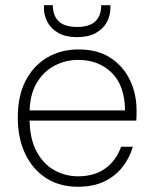

<svg xmlns="http://www.w3.org/2000/svg" viewBox="-20 -702 584 734"><path d="M278 12Q208 12 156.5 -21Q105 -54 76.5 -113.5Q48 -173 48 -253Q48 -335 77.5 -392.5Q107 -450 159.5 -481.5Q212 -513 281 -513Q354 -513 403 -480.5Q452 -448 477 -395.5Q502 -343 502 -281Q502 -271 502 -262Q502 -253 501 -241H80V-280H458Q457 -375 407 -424Q357 -473 279 -473Q231 -473 188.5 -451Q146 -429 119.5 -383.5Q93 -338 93 -268V-250Q93 -174 119 -124.5Q145 -75 187.5 -51.5Q230 -28 278 -28Q341 -28 382.5 -58Q424 -88 443 -141H488Q475 -97 447 -62Q419 -27 377 -7.5Q335 12 278 12ZM274 -560Q231 -560 203 -576Q175 -592 161.5 -617.5Q148 -643 148 -670V-682H182Q182 -642 204.5 -620.5Q227 -599 275 -599Q322 -599 344.5 -620.5Q367 -642 367 -682H402V-671Q402 -643 388.5 -617.5Q375 -592 346.5 -576Q318 -560 274 -560Z"/></svg>

Font: DM Sans 18pt ExtraLight
Style: Regular
Weight: 250
Designer: Colophon Foundry, Jonny Pinhorn
Foundry: Colophon Foundry
Version: Version 4.004;gftools[0.9.30]